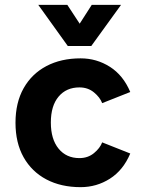

<svg xmlns="http://www.w3.org/2000/svg" viewBox="-20 -761 590 793"><path d="M518 -381 402 -335Q393 -359 368 -379.5Q343 -400 308 -400Q254 -400 222 -362Q190 -324 190 -255Q190 -186 222 -147Q254 -108 308 -108Q343 -108 368 -128.5Q393 -149 402 -173L518 -127Q489 -58 434 -23Q379 12 313 12Q232 12 171.5 -20Q111 -52 77.5 -111.5Q44 -171 44 -254Q44 -337 77.5 -396.5Q111 -456 171.5 -488Q232 -520 313 -520Q379 -520 434 -485Q489 -450 518 -381ZM260 -571 138 -741H258L344 -610H275L359 -741H480L357 -571Z"/></svg>

Font: Inclusive Sans
Style: Regular
Weight: 400
Designer: Olivia King
Foundry: Olivia King
Version: Version 2.004